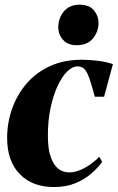

<svg xmlns="http://www.w3.org/2000/svg" viewBox="-20 -762 487 794"><path d="M203 11.5Q114 11.5 61.8 -42Q9.5 -95.5 9.5 -191.5Q9.5 -253 29.5 -310.8Q49.5 -368.5 88.5 -414.8Q127.5 -461 185.5 -488Q243.5 -515 319.5 -515Q348.5 -515 384.8 -510.5Q421 -506 447 -497L410.5 -362H372Q359 -411 349.5 -438.2Q340 -465.5 329 -476.5Q318 -487.5 300 -487.5Q279.5 -487.5 258 -466.5Q236.5 -445.5 218.5 -407Q200.5 -368.5 189.2 -316.2Q178 -264 178 -200.5Q178 -146 189.8 -112.8Q201.5 -79.5 221.2 -64.2Q241 -49 266 -49Q289 -49 312.8 -59.2Q336.5 -69.5 357 -84.5Q377.5 -99.5 390 -114L402.5 -92.5Q385 -68 357.2 -44Q329.5 -20 291.2 -4.2Q253 11.5 203 11.5ZM297 -575Q260.5 -575 240.8 -597.2Q221 -619.5 221 -648.5Q221 -687 244.2 -714.8Q267.5 -742.5 308.5 -742.5Q350 -742.5 368.8 -719Q387.5 -695.5 387.5 -668Q387.5 -631.5 364.5 -603.2Q341.5 -575 297 -575Z"/></svg>

Font: Merriweather 144pt ExtraBold
Style: Italic
Weight: 800
Italic angle: -7.8°
Version: Version 2.101